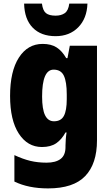

<svg xmlns="http://www.w3.org/2000/svg" viewBox="-20 -807 616 1067"><path d="M217 -563Q264 -563 294.5 -543.5Q325 -524 348 -484H355L368 -553H519V-27Q519 103 453.5 171.5Q388 240 247 240Q138 240 60 202V55Q107 77 148.5 87Q190 97 239 97Q289 97 316.5 76.5Q344 56 344 10V2Q344 -12 345.5 -32.5Q347 -53 350 -71H344Q323 -32 292.5 -11Q262 10 213 10Q133 10 84.5 -64.5Q36 -139 36 -274Q36 -411 85 -487Q134 -563 217 -563ZM278 -420Q214 -420 214 -271Q214 -200 230.5 -166.5Q247 -133 280 -133Q319 -133 335 -163Q351 -193 351 -256V-282Q351 -352 335 -386Q319 -420 278 -420ZM466 -787Q463 -704 414.5 -655Q366 -606 289 -606Q208 -606 162 -653Q116 -700 114 -787H213Q218 -748 235.5 -734Q253 -720 289 -720Q320 -720 340 -734Q360 -748 365 -787Z"/></svg>

Font: Noto Sans Oriya Cond Blk
Style: Regular
Weight: 900
Width: 3
Designer: Amélie Bonet and Sol Matas
Foundry: Google LLC
Version: Version 2.006; ttfautohint (v1.8.4.7-5d5b)